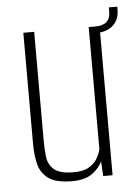

<svg xmlns="http://www.w3.org/2000/svg" viewBox="-45 -591 459 635"><g transform="rotate(-5 184.0 -273.0)"><path d="M170 8Q115 8 90 -11Q65 -30 58 -60.5Q51 -91 51 -123V-495H87V-132Q87 -106 90 -80Q93 -54 112 -37.5Q131 -21 177 -21Q210 -21 228.5 -32.5Q247 -44 256 -60Q265 -76 268 -89V-495H304V0H273L270 -50Q262 -29 237.5 -10.5Q213 8 170 8ZM284 -473 280 -495H290Q340 -495 340 -539V-554H368V-544Q368 -510 346 -491Q324 -472 284 -473Z"/></g></svg>

Font: Alumni Sans Thin ExtraLight
Style: Regular
Weight: 250
Version: Version 1.018